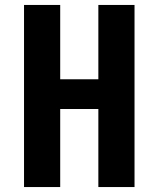

<svg xmlns="http://www.w3.org/2000/svg" viewBox="-20 -755 640 775"><path d="M77 0V-735H223V-435H377V-735H523V0H377V-315H223V0Z"/></svg>

Font: Iosevka Aile Heavy
Style: Regular
Weight: 900
Designer: Belleve Invis
Foundry: Belleve Invis
Version: Version 31.1.0; ttfautohint (v1.8.4)